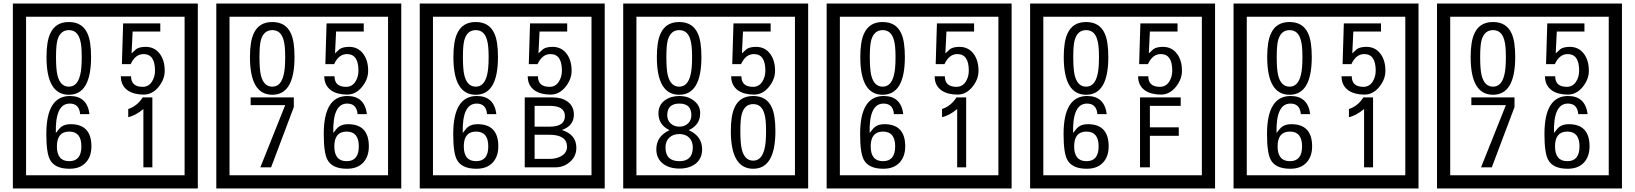

<svg xmlns="http://www.w3.org/2000/svg" viewBox="-20 -980 9280 1090"><path d="M1103 90H53V-960H1103ZM1028 15V-885H128V15ZM497 -656Q497 -442 371 -442Q244 -442 244 -656Q244 -744 265 -789Q294 -855 371 -855Q448 -855 477 -789Q497 -745 497 -656ZM444 -656Q444 -723 435 -752Q420 -809 371 -809Q322 -809 306 -752Q298 -723 298 -656Q298 -587 306 -553Q322 -488 371 -488Q419 -488 435 -554Q444 -587 444 -656ZM915 -580Q916 -531 880.5 -487Q845 -443 796 -443Q741 -443 706 -466Q666 -494 666 -547H724Q724 -487 790 -487Q824 -487 843 -517Q860 -544 860 -579Q860 -673 795 -673Q748 -673 722 -616H672L679 -847H890V-801H733L727 -677Q740 -689 753 -701Q772 -714 807 -714Q859 -714 889 -672Q915 -635 915 -580ZM499 -149Q499 -91 466.5 -56.5Q434 -22 375 -22Q291 -22 264 -73Q243 -111 243 -219Q243 -435 377 -435Q475 -435 488 -332H435Q430 -392 376 -392Q293 -392 297 -225Q318 -253 328 -260Q348 -275 381 -275Q499 -275 499 -149ZM442 -149Q442 -233 373 -233Q303 -233 303 -149Q303 -65 373 -65Q442 -65 442 -149ZM845 -30H794V-361Q748 -323 708 -315V-361Q759 -378 790 -427H845Z M2258 90H1208V-960H2258ZM2183 15V-885H1283V15ZM1652 -656Q1652 -442 1526 -442Q1399 -442 1399 -656Q1399 -744 1420 -789Q1449 -855 1526 -855Q1603 -855 1632 -789Q1652 -745 1652 -656ZM1599 -656Q1599 -723 1590 -752Q1575 -809 1526 -809Q1477 -809 1461 -752Q1453 -723 1453 -656Q1453 -587 1461 -553Q1477 -488 1526 -488Q1574 -488 1590 -554Q1599 -587 1599 -656ZM2070 -580Q2071 -531 2035.5 -487Q2000 -443 1951 -443Q1896 -443 1861 -466Q1821 -494 1821 -547H1879Q1879 -487 1945 -487Q1979 -487 1998 -517Q2015 -544 2015 -579Q2015 -673 1950 -673Q1903 -673 1877 -616H1827L1834 -847H2045V-801H1888L1882 -677Q1895 -689 1908 -701Q1927 -714 1962 -714Q2014 -714 2044 -672Q2070 -635 2070 -580ZM1648 -372 1519 -30H1458L1599 -383H1403V-427H1648ZM2074 -149Q2074 -91 2041.5 -56.5Q2009 -22 1950 -22Q1866 -22 1839 -73Q1818 -111 1818 -219Q1818 -435 1952 -435Q2050 -435 2063 -332H2010Q2005 -392 1951 -392Q1868 -392 1872 -225Q1893 -253 1903 -260Q1923 -275 1956 -275Q2074 -275 2074 -149ZM2017 -149Q2017 -233 1948 -233Q1878 -233 1878 -149Q1878 -65 1948 -65Q2017 -65 2017 -149Z M3413 90H2363V-960H3413ZM3338 15V-885H2438V15ZM2807 -656Q2807 -442 2681 -442Q2554 -442 2554 -656Q2554 -744 2575 -789Q2604 -855 2681 -855Q2758 -855 2787 -789Q2807 -745 2807 -656ZM2754 -656Q2754 -723 2745 -752Q2730 -809 2681 -809Q2632 -809 2616 -752Q2608 -723 2608 -656Q2608 -587 2616 -553Q2632 -488 2681 -488Q2729 -488 2745 -554Q2754 -587 2754 -656ZM3225 -580Q3226 -531 3190.5 -487Q3155 -443 3106 -443Q3051 -443 3016 -466Q2976 -494 2976 -547H3034Q3034 -487 3100 -487Q3134 -487 3153 -517Q3170 -544 3170 -579Q3170 -673 3105 -673Q3058 -673 3032 -616H2982L2989 -847H3200V-801H3043L3037 -677Q3050 -689 3063 -701Q3082 -714 3117 -714Q3169 -714 3199 -672Q3225 -635 3225 -580ZM2809 -149Q2809 -91 2776.5 -56.5Q2744 -22 2685 -22Q2601 -22 2574 -73Q2553 -111 2553 -219Q2553 -435 2687 -435Q2785 -435 2798 -332H2745Q2740 -392 2686 -392Q2603 -392 2607 -225Q2628 -253 2638 -260Q2658 -275 2691 -275Q2809 -275 2809 -149ZM2752 -149Q2752 -233 2683 -233Q2613 -233 2613 -149Q2613 -65 2683 -65Q2752 -65 2752 -149ZM3252 -141Q3252 -93 3216.5 -61.5Q3181 -30 3133 -30H2959V-427H3118Q3169 -427 3201 -404Q3238 -378 3238 -329Q3238 -266 3170 -242Q3252 -216 3252 -141ZM3187 -321Q3187 -379 3102 -379H3015V-261H3101Q3187 -261 3187 -321ZM3199 -147Q3199 -215 3098 -215H3015V-78H3101Q3138 -78 3165 -93Q3199 -112 3199 -147Z M4568 90H3518V-960H4568ZM4493 15V-885H3593V15ZM3962 -656Q3962 -442 3836 -442Q3709 -442 3709 -656Q3709 -744 3730 -789Q3759 -855 3836 -855Q3913 -855 3942 -789Q3962 -745 3962 -656ZM3909 -656Q3909 -723 3900 -752Q3885 -809 3836 -809Q3787 -809 3771 -752Q3763 -723 3763 -656Q3763 -587 3771 -553Q3787 -488 3836 -488Q3884 -488 3900 -554Q3909 -587 3909 -656ZM4380 -580Q4381 -531 4345.5 -487Q4310 -443 4261 -443Q4206 -443 4171 -466Q4131 -494 4131 -547H4189Q4189 -487 4255 -487Q4289 -487 4308 -517Q4325 -544 4325 -579Q4325 -673 4260 -673Q4213 -673 4187 -616H4137L4144 -847H4355V-801H4198L4192 -677Q4205 -689 4218 -701Q4237 -714 4272 -714Q4324 -714 4354 -672Q4380 -635 4380 -580ZM3966 -132Q3966 -79 3927 -49Q3891 -23 3837 -23Q3782 -23 3746 -49Q3706 -79 3706 -132Q3706 -207 3781 -241Q3718 -271 3718 -337Q3718 -384 3755 -411Q3789 -435 3837 -435Q3884 -435 3917 -410Q3955 -383 3955 -337Q3955 -271 3890 -241Q3966 -207 3966 -132ZM3905 -326Q3905 -392 3837 -392Q3768 -392 3768 -326Q3768 -297 3787.5 -279Q3807 -261 3837 -261Q3866 -261 3885.5 -279Q3905 -297 3905 -326ZM3913 -143Q3913 -178 3892.5 -198.5Q3872 -219 3837 -219Q3801 -219 3779.5 -198.5Q3758 -178 3758 -143Q3758 -65 3837 -65Q3913 -65 3913 -143ZM4382 -236Q4382 -22 4256 -22Q4129 -22 4129 -236Q4129 -324 4150 -369Q4179 -435 4256 -435Q4333 -435 4362 -369Q4382 -325 4382 -236ZM4329 -236Q4329 -303 4320 -332Q4305 -389 4256 -389Q4207 -389 4191 -332Q4183 -303 4183 -236Q4183 -167 4191 -133Q4207 -68 4256 -68Q4304 -68 4320 -134Q4329 -167 4329 -236Z M5723 90H4673V-960H5723ZM5648 15V-885H4748V15ZM5117 -656Q5117 -442 4991 -442Q4864 -442 4864 -656Q4864 -744 4885 -789Q4914 -855 4991 -855Q5068 -855 5097 -789Q5117 -745 5117 -656ZM5064 -656Q5064 -723 5055 -752Q5040 -809 4991 -809Q4942 -809 4926 -752Q4918 -723 4918 -656Q4918 -587 4926 -553Q4942 -488 4991 -488Q5039 -488 5055 -554Q5064 -587 5064 -656ZM5535 -580Q5536 -531 5500.5 -487Q5465 -443 5416 -443Q5361 -443 5326 -466Q5286 -494 5286 -547H5344Q5344 -487 5410 -487Q5444 -487 5463 -517Q5480 -544 5480 -579Q5480 -673 5415 -673Q5368 -673 5342 -616H5292L5299 -847H5510V-801H5353L5347 -677Q5360 -689 5373 -701Q5392 -714 5427 -714Q5479 -714 5509 -672Q5535 -635 5535 -580ZM5119 -149Q5119 -91 5086.5 -56.5Q5054 -22 4995 -22Q4911 -22 4884 -73Q4863 -111 4863 -219Q4863 -435 4997 -435Q5095 -435 5108 -332H5055Q5050 -392 4996 -392Q4913 -392 4917 -225Q4938 -253 4948 -260Q4968 -275 5001 -275Q5119 -275 5119 -149ZM5062 -149Q5062 -233 4993 -233Q4923 -233 4923 -149Q4923 -65 4993 -65Q5062 -65 5062 -149ZM5465 -30H5414V-361Q5368 -323 5328 -315V-361Q5379 -378 5410 -427H5465Z M6878 90H5828V-960H6878ZM6803 15V-885H5903V15ZM6272 -656Q6272 -442 6146 -442Q6019 -442 6019 -656Q6019 -744 6040 -789Q6069 -855 6146 -855Q6223 -855 6252 -789Q6272 -745 6272 -656ZM6219 -656Q6219 -723 6210 -752Q6195 -809 6146 -809Q6097 -809 6081 -752Q6073 -723 6073 -656Q6073 -587 6081 -553Q6097 -488 6146 -488Q6194 -488 6210 -554Q6219 -587 6219 -656ZM6690 -580Q6691 -531 6655.5 -487Q6620 -443 6571 -443Q6516 -443 6481 -466Q6441 -494 6441 -547H6499Q6499 -487 6565 -487Q6599 -487 6618 -517Q6635 -544 6635 -579Q6635 -673 6570 -673Q6523 -673 6497 -616H6447L6454 -847H6665V-801H6508L6502 -677Q6515 -689 6528 -701Q6547 -714 6582 -714Q6634 -714 6664 -672Q6690 -635 6690 -580ZM6274 -149Q6274 -91 6241.5 -56.5Q6209 -22 6150 -22Q6066 -22 6039 -73Q6018 -111 6018 -219Q6018 -435 6152 -435Q6250 -435 6263 -332H6210Q6205 -392 6151 -392Q6068 -392 6072 -225Q6093 -253 6103 -260Q6123 -275 6156 -275Q6274 -275 6274 -149ZM6217 -149Q6217 -233 6148 -233Q6078 -233 6078 -149Q6078 -65 6148 -65Q6217 -65 6217 -149ZM6683 -379H6508V-257H6672V-209H6508V-30H6452V-427H6683Z M8033 90H6983V-960H8033ZM7958 15V-885H7058V15ZM7427 -656Q7427 -442 7301 -442Q7174 -442 7174 -656Q7174 -744 7195 -789Q7224 -855 7301 -855Q7378 -855 7407 -789Q7427 -745 7427 -656ZM7374 -656Q7374 -723 7365 -752Q7350 -809 7301 -809Q7252 -809 7236 -752Q7228 -723 7228 -656Q7228 -587 7236 -553Q7252 -488 7301 -488Q7349 -488 7365 -554Q7374 -587 7374 -656ZM7845 -580Q7846 -531 7810.5 -487Q7775 -443 7726 -443Q7671 -443 7636 -466Q7596 -494 7596 -547H7654Q7654 -487 7720 -487Q7754 -487 7773 -517Q7790 -544 7790 -579Q7790 -673 7725 -673Q7678 -673 7652 -616H7602L7609 -847H7820V-801H7663L7657 -677Q7670 -689 7683 -701Q7702 -714 7737 -714Q7789 -714 7819 -672Q7845 -635 7845 -580ZM7429 -149Q7429 -91 7396.5 -56.5Q7364 -22 7305 -22Q7221 -22 7194 -73Q7173 -111 7173 -219Q7173 -435 7307 -435Q7405 -435 7418 -332H7365Q7360 -392 7306 -392Q7223 -392 7227 -225Q7248 -253 7258 -260Q7278 -275 7311 -275Q7429 -275 7429 -149ZM7372 -149Q7372 -233 7303 -233Q7233 -233 7233 -149Q7233 -65 7303 -65Q7372 -65 7372 -149ZM7775 -30H7724V-361Q7678 -323 7638 -315V-361Q7689 -378 7720 -427H7775Z M9188 90H8138V-960H9188ZM9113 15V-885H8213V15ZM8582 -656Q8582 -442 8456 -442Q8329 -442 8329 -656Q8329 -744 8350 -789Q8379 -855 8456 -855Q8533 -855 8562 -789Q8582 -745 8582 -656ZM8529 -656Q8529 -723 8520 -752Q8505 -809 8456 -809Q8407 -809 8391 -752Q8383 -723 8383 -656Q8383 -587 8391 -553Q8407 -488 8456 -488Q8504 -488 8520 -554Q8529 -587 8529 -656ZM9000 -580Q9001 -531 8965.5 -487Q8930 -443 8881 -443Q8826 -443 8791 -466Q8751 -494 8751 -547H8809Q8809 -487 8875 -487Q8909 -487 8928 -517Q8945 -544 8945 -579Q8945 -673 8880 -673Q8833 -673 8807 -616H8757L8764 -847H8975V-801H8818L8812 -677Q8825 -689 8838 -701Q8857 -714 8892 -714Q8944 -714 8974 -672Q9000 -635 9000 -580ZM8578 -372 8449 -30H8388L8529 -383H8333V-427H8578ZM9004 -149Q9004 -91 8971.5 -56.5Q8939 -22 8880 -22Q8796 -22 8769 -73Q8748 -111 8748 -219Q8748 -435 8882 -435Q8980 -435 8993 -332H8940Q8935 -392 8881 -392Q8798 -392 8802 -225Q8823 -253 8833 -260Q8853 -275 8886 -275Q9004 -275 9004 -149ZM8947 -149Q8947 -233 8878 -233Q8808 -233 8808 -149Q8808 -65 8878 -65Q8947 -65 8947 -149Z"/></svg>

Font: Unicode BMP Fallback SIL
Style: Regular
Weight: 400
Foundry: NRSI, SIL International
Version: Version 5.1 Based on Unicode 5.1